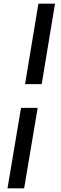

<svg xmlns="http://www.w3.org/2000/svg" viewBox="-20 -810 331 1050"><path d="M117 -350 190 -790H281L208 -350ZM21 220 95 -220H186L112 220Z"/></svg>

Font: Figtree Light SemiBold
Style: Italic
Weight: 600
Italic angle: -9.5°
Version: Version 2.001;gftools[0.9.30]